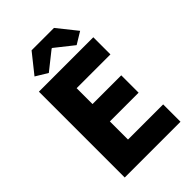

<svg xmlns="http://www.w3.org/2000/svg" viewBox="-274 -1066 1177 1177"><g transform="rotate(-45 315.0 -477.5)"><path d="M85.9 0V-744.1H557.6V-595.7H264.6V-458H513.7V-307.6H264.6V-150.4H569.3V0ZM132.8 -829.1 233.4 -955.1H427.7L528.3 -829.1L451.2 -782.2L333 -876H328.1L210 -782.2Z"/></g></svg>

Font: Gen Shin Gothic Heavy
Style: Bold
Weight: 900
Designer: [Source Han Sans]
Ryoko NISHIZUKA  (kana & ideographs); Paul D. Hunt (Latin, Greek & Cyrillic); Wenlong ZHANG  (bopomofo
Version: Version 1.002.20150607